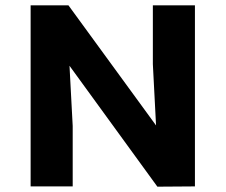

<svg xmlns="http://www.w3.org/2000/svg" viewBox="-20 -700 848 721"><path d="M712 -680V0L571 1L241 -453L253 -227V0H95V-680H237L566 -229L554 -459V-680Z"/></svg>

Font: Martel Sans ExtraBold
Style: Regular
Weight: 800
Designer: Dan Reynolds and Mathieu Réguer
Foundry: Dan Reynolds and Mathieu Réguer
Version: Version 1.002; ttfautohint (v1.1) -l 5 -r 5 -G 72 -x 0 -D la